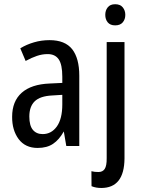

<svg xmlns="http://www.w3.org/2000/svg" viewBox="-20 -705 692 927"><path d="M280.8 -200.7V-247.1L232.4 -244.1Q173.3 -241.2 147.5 -215.8Q121.6 -190.4 121.6 -142.6Q121.6 -98.6 138.7 -78.1Q155.8 -57.6 186 -57.6Q228 -57.6 254.4 -94.2Q280.8 -131.3 280.8 -200.7ZM219.2 -511.2Q293.9 -511.2 328.6 -467.3Q362.8 -423.3 362.8 -339.4V-2V0H361.3H301.8H300.3L299.8 -1.5L288.1 -70.3Q276.4 -49.8 263.7 -35.2Q251 -20.5 236.3 -10.7Q207 9.3 161.6 9.3Q102.1 9.3 69.8 -33.7Q38.1 -76.7 38.6 -141.1Q38.6 -216.3 85 -257.3Q131.3 -298.3 220.2 -301.8L280.8 -304.7V-334.5Q280.8 -393.6 263.2 -418.9Q245.6 -444.3 209 -443.8Q184.1 -443.8 158.2 -435.1Q132.3 -426.3 105.5 -411.6L103.5 -410.6L103 -412.6L78.6 -470.2L78.1 -471.7L79.6 -472.7Q108.4 -490.2 144.3 -500.7Q180.2 -511.2 219.2 -511.2Z M585 -633.3Q585 -611.8 572.8 -597.2Q560.5 -582.5 536.1 -582.5Q512.2 -582.5 500 -597.2Q488.3 -611.8 488.3 -633.3Q488.3 -654.8 500 -669.4Q511.7 -684.6 536.1 -684.6Q560.5 -684.6 572.8 -669.4Q585 -654.3 585 -633.3ZM581.1 -502V-500V61Q579.6 202.6 468.8 202.6Q443.4 202.6 422.9 194.3L421.9 193.8V192.4L421.4 124V121.6L423.8 122.1Q436 125.5 455.6 125.5Q475.6 125.5 485.4 110.8Q495.6 95.7 495.1 58.1V-500V-502H497.1H579.1Z"/></svg>

Font: MAUL Condensed
Style: Condensed Regular
Weight: 400
Designer: MAUL
Version: Version 1.0; 2020; ttfautohint (v1.8.3)